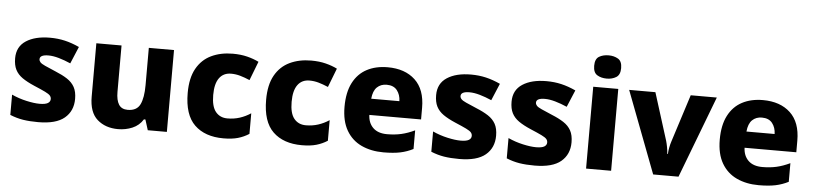

<svg xmlns="http://www.w3.org/2000/svg" viewBox="-45 -1020 5432 1283"><g transform="rotate(5 2670.5 -378.5)"><path d="M467 -166Q467 -85 410.5 -37.5Q354 10 234 10Q176 10 132.5 3Q89 -4 45 -22V-158Q93 -136 145 -124.5Q197 -113 233 -113Q271 -113 288 -123Q305 -133 305 -151Q305 -164 296.5 -174Q288 -184 262.5 -196.5Q237 -209 187 -230Q138 -251 106.5 -273Q75 -295 59.5 -325.5Q44 -356 44 -402Q44 -480 104.5 -519.5Q165 -559 265 -559Q318 -559 365 -548Q412 -537 462 -514L414 -400Q373 -418 334.5 -429Q296 -440 265 -440Q207 -440 207 -410Q207 -399 215.5 -389.5Q224 -380 248.5 -369Q273 -358 320 -338Q367 -319 400 -297.5Q433 -276 450 -245Q467 -214 467 -166Z M1097 -549V0H969L947 -70H937Q911 -28 866 -9Q821 10 770 10Q685 10 630.5 -38Q576 -86 576 -191V-549H745V-238Q745 -182 763.5 -153Q782 -124 823 -124Q884 -124 906 -169Q928 -214 928 -299V-549Z M1477 10Q1353 10 1283 -57.5Q1213 -125 1213 -272Q1213 -372 1248.5 -435.5Q1284 -499 1347 -529Q1410 -559 1491 -559Q1545 -559 1588.5 -548Q1632 -537 1666 -520L1617 -393Q1582 -408 1552 -416.5Q1522 -425 1491 -425Q1440 -425 1412 -387Q1384 -349 1384 -273Q1384 -196 1413 -160.5Q1442 -125 1492 -125Q1536 -125 1574.5 -137.5Q1613 -150 1648 -173V-35Q1614 -13 1574 -1.5Q1534 10 1477 10Z M2003 10Q1879 10 1809 -57.5Q1739 -125 1739 -272Q1739 -372 1774.5 -435.5Q1810 -499 1873 -529Q1936 -559 2017 -559Q2071 -559 2114.5 -548Q2158 -537 2192 -520L2143 -393Q2108 -408 2078 -416.5Q2048 -425 2017 -425Q1966 -425 1938 -387Q1910 -349 1910 -273Q1910 -196 1939 -160.5Q1968 -125 2018 -125Q2062 -125 2100.5 -137.5Q2139 -150 2174 -173V-35Q2140 -13 2100 -1.5Q2060 10 2003 10Z M2530 -559Q2646 -559 2714 -495.5Q2782 -432 2782 -309V-231H2435Q2437 -177 2470 -145Q2503 -113 2564 -113Q2616 -113 2659.5 -123Q2703 -133 2749 -155V-30Q2708 -9 2662.5 0.5Q2617 10 2550 10Q2467 10 2402.5 -20Q2338 -50 2301.5 -112.5Q2265 -175 2265 -271Q2265 -368 2298 -432Q2331 -496 2390.5 -527.5Q2450 -559 2530 -559ZM2533 -442Q2494 -442 2468.5 -417.5Q2443 -393 2438 -340H2627Q2626 -383 2603 -412.5Q2580 -442 2533 -442Z M3291 -166Q3291 -85 3234.5 -37.5Q3178 10 3058 10Q3000 10 2956.5 3Q2913 -4 2869 -22V-158Q2917 -136 2969 -124.5Q3021 -113 3057 -113Q3095 -113 3112 -123Q3129 -133 3129 -151Q3129 -164 3120.5 -174Q3112 -184 3086.5 -196.5Q3061 -209 3011 -230Q2962 -251 2930.5 -273Q2899 -295 2883.5 -325.5Q2868 -356 2868 -402Q2868 -480 2928.5 -519.5Q2989 -559 3089 -559Q3142 -559 3189 -548Q3236 -537 3286 -514L3238 -400Q3197 -418 3158.5 -429Q3120 -440 3089 -440Q3031 -440 3031 -410Q3031 -399 3039.5 -389.5Q3048 -380 3072.5 -369Q3097 -358 3144 -338Q3191 -319 3224 -297.5Q3257 -276 3274 -245Q3291 -214 3291 -166Z M3797 -166Q3797 -85 3740.5 -37.5Q3684 10 3564 10Q3506 10 3462.5 3Q3419 -4 3375 -22V-158Q3423 -136 3475 -124.5Q3527 -113 3563 -113Q3601 -113 3618 -123Q3635 -133 3635 -151Q3635 -164 3626.5 -174Q3618 -184 3592.5 -196.5Q3567 -209 3517 -230Q3468 -251 3436.5 -273Q3405 -295 3389.5 -325.5Q3374 -356 3374 -402Q3374 -480 3434.5 -519.5Q3495 -559 3595 -559Q3648 -559 3695 -548Q3742 -537 3792 -514L3744 -400Q3703 -418 3664.5 -429Q3626 -440 3595 -440Q3537 -440 3537 -410Q3537 -399 3545.5 -389.5Q3554 -380 3578.5 -369Q3603 -358 3650 -338Q3697 -319 3730 -297.5Q3763 -276 3780 -245Q3797 -214 3797 -166Z M3994 -767Q4030 -767 4057 -751Q4084 -735 4084 -689Q4084 -644 4057 -627.5Q4030 -611 3994 -611Q3956 -611 3929.5 -627.5Q3903 -644 3903 -689Q3903 -735 3929.5 -751Q3956 -767 3994 -767ZM4077 -549V0H3909V-549Z M4359 0 4150 -549H4326L4426 -231Q4431 -214 4435.5 -189.5Q4440 -165 4441 -145H4445Q4446 -166 4450.5 -189Q4455 -212 4461 -230L4563 -549H4738L4529 0Z M5047 -559Q5163 -559 5231 -495.5Q5299 -432 5299 -309V-231H4952Q4954 -177 4987 -145Q5020 -113 5081 -113Q5133 -113 5176.5 -123Q5220 -133 5266 -155V-30Q5225 -9 5179.5 0.5Q5134 10 5067 10Q4984 10 4919.5 -20Q4855 -50 4818.5 -112.5Q4782 -175 4782 -271Q4782 -368 4815 -432Q4848 -496 4907.5 -527.5Q4967 -559 5047 -559ZM5050 -442Q5011 -442 4985.5 -417.5Q4960 -393 4955 -340H5144Q5143 -383 5120 -412.5Q5097 -442 5050 -442Z"/></g></svg>

Font: Noto Sans ExtraBold
Style: Regular
Weight: 800
Designer: Monotype Design Team
Foundry: Monotype Imaging Inc.
Version: Version 2.007